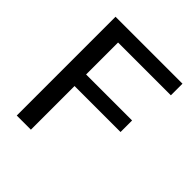

<svg xmlns="http://www.w3.org/2000/svg" viewBox="-199 -878 1017 1017"><g transform="rotate(45 309.0 -370.0)"><path d="M86 0V-740H587.5V-653H192V-413.5H536.5V-327H192V0Z"/></g></svg>

Font: Encode Sans Semi Expanded Medium
Style: Regular
Weight: 500
Width: 6
Designer: Multiple Designers
Foundry: Impallari Type
Version: Version 3.000; ttfautohint (v1.8.3) -l 8 -r 50 -G 200 -x 14 